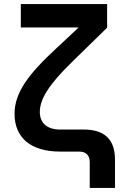

<svg xmlns="http://www.w3.org/2000/svg" viewBox="-20 -750 640 950"><path d="M549 180V40C549 -60 497 -109 395 -109H278C213 -109 177 -141 177 -196C177 -259 221 -331 337 -444L510 -613V-730H83V-614H369L261 -513C121 -384 52 -292 52 -187C52 -69 132 0 277 0H372C406 0 424 19 424 52V180Z"/></svg>

Font: Tekne LDO
Style: Bold
Weight: 700
Monospace: yes
Designer: Alessio Laiso, Mario Rullo, Paolo Rosset
Foundry: Alessio Laiso
Version: Version 1.000;hotconv 1.0.109;makeotfexe 2.5.65596